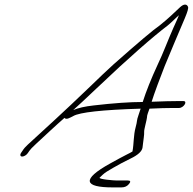

<svg xmlns="http://www.w3.org/2000/svg" viewBox="-20 -680 837 834"><path d="M100.8 -15 107.7 -25C111.1 -30 120.1 -40 136.5 -55C162.3 -79 230.9 -143 260.1 -168C267.4 -158 284.7 -169 298.4 -176C325.9 -192 423.6 -203 590.9 -208C588 -199 585.1 -190 581.6 -180C572.2 -154 577.6 -157 568.9 -126C559.6 -92 561.7 -55 555.4 -22C551.2 -19 541.1 -14 527.3 -7C513.6 0 489.1 13 458.7 30C332.1 100 345.6 134 469.2 134H507.6C522 134 532.2 129 540.5 119C548.8 109 546.9 104 534.9 104H486.9C474.9 104 410.7 99 412.4 92C413 91 417.8 87 426.1 79C434.4 71 449.9 61 471.4 49L507.3 29C514.4 25 528.2 18 546.7 9C580.1 -7 596.8 -23 599.1 -39L601.3 -57C602.9 -74 607 -93 606.2 -108C605.5 -117 617.8 -160 618.3 -169C618.2 -181 625.2 -195 629.3 -208C671.3 -210 704.8 -211 733.8 -211H757.8C777.8 -211 796.6 -241 776.6 -241H753.6C724.6 -241 688.1 -240 638.7 -238C649.2 -272 677.8 -349 695.4 -393C726.9 -469 750 -524 782.9 -601C794.2 -628 799.6 -645 796.5 -651C793.5 -657 789.9 -660 783.9 -660C777.9 -660 771.5 -657 762.5 -649C727.8 -617 716.4 -604 674.1 -570C647.8 -552 581.1 -496 472.8 -400C444.8 -375 410.9 -342 369.3 -302C260.4 -197 168.5 -114 101 -52C92 -44 83.1 -34 77.7 -25L70.8 -15C65.8 -7 68.4 0 76.4 0C84.4 0 95.8 -7 100.8 -15ZM298.2 -202C317.8 -219 350.6 -250 399.3 -296C542.1 -432 647.5 -523 708.1 -569C730 -587 739.9 -599 757.3 -614C753.9 -605 746 -587 732.7 -558C712.1 -512 686.6 -444 666.6 -403C636 -337 614.3 -282 600.3 -238L599.7 -237C544.5 -237 473.1 -232 386.8 -222C349.6 -218 319.1 -211 298.2 -202Z"/></svg>

Font: MewTooHand
Style: UltimateItaWide
Weight: 400
Designer: Mew Too, Robert Jablonski
Version: Version 0.77